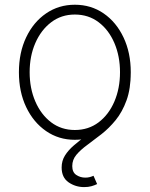

<svg xmlns="http://www.w3.org/2000/svg" viewBox="-20 -573 626 803"><path d="M293 11.7Q225.6 11.7 172.6 -24.9Q119.6 -61.5 89.4 -125.2Q59.1 -189 59.1 -271Q59.1 -353 89.4 -416.7Q119.6 -480.5 172.6 -516.8Q225.6 -553.2 293 -553.2Q360.8 -553.2 413.6 -516.8Q466.3 -480.5 496.6 -416.5Q526.9 -352.5 526.9 -271Q526.9 -189 496.6 -125.2Q466.3 -61.5 413.6 -24.9Q360.8 11.7 293 11.7ZM293 -29.3Q350.1 -29.3 392.6 -61.5Q435.1 -93.8 458.5 -148.7Q481.9 -203.6 481.9 -271Q481.9 -337.9 458.5 -392.8Q435.1 -447.8 392.6 -480Q350.1 -512.2 293 -512.2Q236.3 -512.2 193.8 -479.7Q151.4 -447.3 127.7 -392.8Q104 -338.4 104 -271Q104 -203.6 127.7 -148.7Q151.4 -93.8 193.8 -61.5Q236.3 -29.3 293 -29.3ZM332 209.5Q295.9 209.5 266.8 189.5Q237.8 169.4 237.8 127.4Q237.8 99.6 251.7 77.4Q265.6 55.2 288.6 35.4Q311.5 15.6 339.1 -4.6Q366.7 -24.9 394 -48.8Q421.4 -72.8 444.3 -103.8Q467.3 -134.8 481.4 -175.5Q495.6 -216.3 495.6 -271H526.9Q526.9 -202.1 509.3 -153.6Q491.7 -105 463.9 -70.8Q436 -36.6 404.5 -12Q373 12.7 345.2 33Q317.4 53.2 299.8 74Q282.2 94.7 282.2 121.6Q282.2 147.5 299.1 158.7Q315.9 169.9 336.9 169.9Q346.7 169.9 355.2 167.7Q363.8 165.5 371.1 162.1L386.2 196.8Q375.5 202.1 362.3 205.8Q349.1 209.5 332 209.5Z"/></svg>

Font: Inter ExtraLight
Style: Regular
Weight: 250
Designer: Rasmus Andersson
Foundry: rsms
Version: Version 4.001;git-66647c0bb